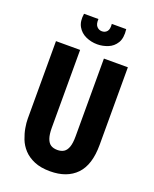

<svg xmlns="http://www.w3.org/2000/svg" viewBox="-158 -939 831 1039"><g transform="rotate(20 257.5 -419.0)"><path d="M260 13Q206 13 168.5 -3Q131 -19 107.5 -44.5Q84 -70 72 -101Q60 -132 55 -161.5Q50 -191 50 -213V-660H189V-212Q189 -174 197 -151Q205 -128 220 -118.5Q235 -109 258 -109Q280 -109 295 -118.5Q310 -128 318 -150.5Q326 -173 326 -212V-660H464V-213Q464 -98 410.5 -42.5Q357 13 260 13ZM142 -851H225Q223 -822 235 -808.5Q247 -795 265 -795Q283 -795 294 -808Q305 -821 302 -851H385Q391 -801 373.5 -772.5Q356 -744 326 -732Q296 -720 265 -720Q230 -720 199 -734Q168 -748 151.5 -777Q135 -806 142 -851Z"/></g></svg>

Font: Bricolage Grotesque 24pt Condensed
Style: Bold
Weight: 700
Width: 3
Designer: Mathieu Triay
Foundry: Atelier Triay
Version: Version 1.001;gftools[0.9.33.dev8+g029e19f]